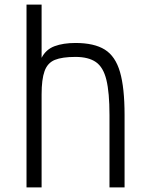

<svg xmlns="http://www.w3.org/2000/svg" viewBox="-20 -820 640 840"><path d="M96 0V-800H162V-567Q181 -604 219 -618Q257 -632 310 -632Q392 -632 438.5 -603Q485 -574 505 -505Q525 -436 525 -317V0H459V-317Q459 -415 445.5 -470.5Q432 -526 399.5 -548.5Q367 -571 310 -571Q252 -571 220 -558Q188 -545 175 -509Q162 -473 162 -407V0Z"/></svg>

Font: Victor Mono Thin Light
Style: Regular
Weight: 300
Monospace: yes
Version: Version 1.561;gftools[0.9.30]